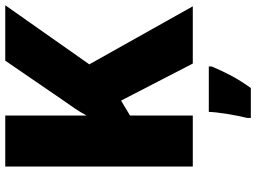

<svg xmlns="http://www.w3.org/2000/svg" viewBox="-142 -612 975 731"><g transform="rotate(-90 345.5 -246.5)"><path d="M687 0H469L328 -273L271 -239V0H77V-714H271V-404Q283 -427 299 -450.5Q315 -474 330 -495L480 -714H691L466 -394ZM458 72Q441 112 423 146Q405 180 376 221H262V207Q270 175 277 132Q284 89 285 61H458Z"/></g></svg>

Font: Noto Sans Ethiopic Black
Style: Regular
Weight: 900
Designer: Monotype Design Team
Foundry: Monotype Imaging Inc.
Version: Version 2.102; ttfautohint (v1.8.4.7-5d5b)